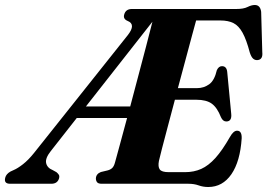

<svg xmlns="http://www.w3.org/2000/svg" viewBox="-75 -736 1071 769"><path d="M679.5 0H332.5Q318.5 0 313.8 -6.2Q309 -12.5 309 -21.5Q310 -39.5 329 -47L356 -53.5Q367.5 -56.5 374.5 -63.2Q381.5 -70 385.5 -85Q391 -104.5 404 -152.5Q417 -200.5 434 -263.5H232.5L128.5 -131Q105.5 -102 109.8 -82.8Q114 -63.5 136.5 -54.5L151 -46.5Q157 -41.5 160.5 -36.2Q164 -31 161.5 -21.5Q155 0 130.5 0H-34.5Q-60.5 0 -54 -24.5Q-50.5 -39 -33 -49L-20 -55Q-4.5 -61.5 17 -78.2Q38.5 -95 61 -123L437 -595.5Q470.5 -638.5 436.5 -652Q417 -660 422.5 -678Q428.5 -700 453.5 -700H872Q900.5 -700 916.5 -708Q932.5 -716 945.5 -716Q967.5 -716 971 -688.5L975.5 -527Q978.5 -498.5 958 -495.5Q947.5 -494 939.5 -500.5Q931.5 -507 925.5 -525.5Q912 -577 896.5 -605Q881 -633 860 -643.5Q839 -654 808 -654H710.5Q705.5 -636 694.2 -594.2Q683 -552.5 668.2 -497.2Q653.5 -442 637.5 -383H714Q741 -383 762.5 -398.2Q784 -413.5 793.5 -455Q801 -471 814 -471Q832.5 -471 835 -448.5L851 -281Q854.5 -250 832 -249.5Q818 -249 810 -266.5Q795 -305 773.2 -320.8Q751.5 -336.5 711.5 -336.5H625.5Q610.5 -280 597 -229.2Q583.5 -178.5 574 -141.8Q564.5 -105 561.5 -91.5Q557 -68 565 -57.2Q573 -46.5 600.5 -46.5H666.5Q702 -46.5 731 -59.5Q760 -72.5 787.8 -103.2Q815.5 -134 846 -187.5Q860 -212.5 874.5 -212.5Q894 -212.5 893 -182Q887 -89.5 851.8 -38.2Q816.5 13 759 13Q738.5 13 720.5 6.5Q702.5 0 679.5 0ZM535.5 -649 269 -309.5H446.5Q462 -368.5 478.5 -430.5Q495 -492.5 509.8 -549Q524.5 -605.5 535.5 -649Z"/></svg>

Font: Fraunces 144pt S050
Style: Bold Italic
Weight: 700
Italic angle: -16°
Version: Version 1.000; ttfautohint (v1.8.3)